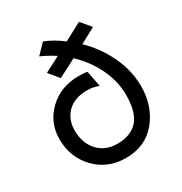

<svg xmlns="http://www.w3.org/2000/svg" viewBox="-169 -837 923 973"><g transform="rotate(-30 293.0 -351.0)"><path d="M165 -656 219 -712Q270 -693 324 -652L427 -707L476 -649L385 -600Q452 -537 494.5 -448.5Q537 -360 537 -268Q537 -152 471 -71Q405 10 290 10Q183 10 113.5 -62.5Q44 -135 44 -240Q44 -338 113.5 -404Q183 -470 288 -470Q321 -470 338 -466L356 -373Q324 -386 289 -386Q216 -386 174.5 -346Q133 -306 133 -240Q133 -166 175.5 -120Q218 -74 288 -74Q365 -74 407 -119Q449 -164 449 -268Q449 -347 412 -424Q375 -501 311 -561L205 -506L157 -564L248 -611Q203 -640 165 -656Z"/></g></svg>

Font: Baumans
Style: Regular
Weight: 400
Designer: Henadij Zarechnjuk
Foundry: Cyreal (www.cyreal.org)
Version: Version 001.001